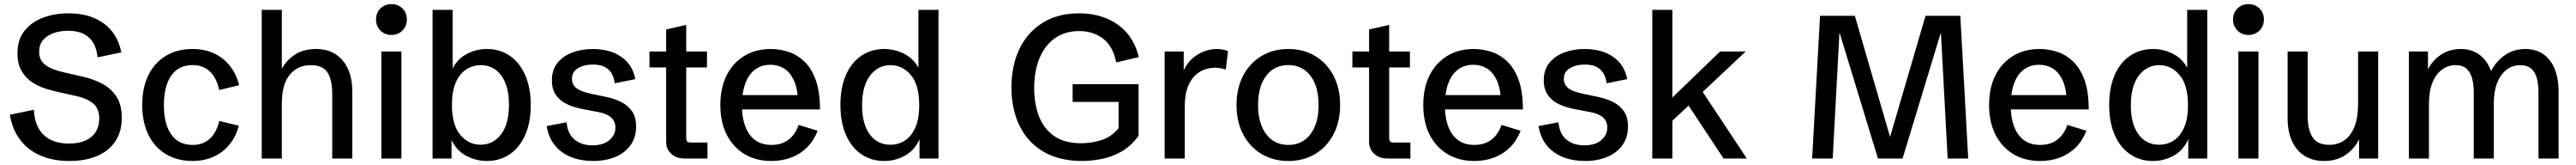

<svg xmlns="http://www.w3.org/2000/svg" viewBox="-20 -781 12726 813"><path d="M322.8 12.2Q242.7 12.2 180.7 -14.2Q118.7 -40.5 79.8 -91.6Q41 -142.6 28.8 -215.8L147.5 -240.2Q150.9 -159.2 195.3 -116.5Q239.7 -73.7 320.3 -73.7Q369.6 -73.7 403.1 -89.1Q436.5 -104.5 453.4 -132.1Q470.2 -159.7 470.2 -196.3Q470.2 -246.6 439.5 -271.7Q408.7 -296.9 356 -308.1L270 -327.1Q241.7 -333 206.8 -343.8Q171.9 -354.5 139.9 -375Q107.9 -395.5 87.2 -430.2Q66.4 -464.8 66.4 -518.6Q66.4 -586.9 101.6 -630.1Q136.7 -673.3 193.8 -694.3Q251 -715.3 317.9 -715.3Q391.1 -715.3 445.3 -692.1Q499.5 -668.9 533.4 -626.2Q567.4 -583.5 579.1 -522.9L461.9 -498.5Q458 -540.5 441.2 -569.3Q424.3 -598.1 393.6 -613.8Q362.8 -629.4 315.4 -629.4Q276.4 -629.4 244.1 -617.9Q211.9 -606.4 192.6 -583.5Q173.3 -560.5 173.3 -524.9Q173.3 -484.9 203.6 -461.4Q233.9 -438 299.3 -423.8L386.7 -403.8Q436 -393.1 481 -370.6Q525.9 -348.1 553.7 -307.4Q581.5 -266.6 581.5 -200.2Q581.5 -132.8 550 -85.2Q518.6 -37.6 460.4 -12.7Q402.3 12.2 322.8 12.2Z M932.1 12.2Q855.5 12.2 799.3 -21.5Q743.2 -55.2 712.9 -117.2Q682.6 -179.2 682.6 -263.7Q682.6 -348.6 712.9 -410.4Q743.2 -472.2 799.1 -505.9Q855 -539.6 931.6 -539.6Q989.3 -539.6 1035.6 -518.6Q1082 -497.6 1114.5 -457.8Q1147 -418 1161.1 -361.3L1063 -337.4Q1049.8 -397.5 1016.4 -429Q982.9 -460.4 931.6 -460.4Q862.3 -460.4 825.9 -408.4Q789.6 -356.4 789.6 -263.2Q789.6 -169.9 825.9 -118.4Q862.3 -66.9 931.6 -66.9Q982.4 -66.9 1015.9 -96.9Q1049.3 -127 1063 -185.1L1159.7 -161.6Q1148.4 -119.1 1127 -86.9Q1105.5 -54.7 1075.9 -32.7Q1046.4 -10.7 1010 0.7Q973.6 12.2 932.1 12.2Z M1272.9 0V-732.4H1372.1V-403.3L1363.8 -424.8Q1385.3 -475.6 1430.4 -507.6Q1475.6 -539.6 1541 -539.6Q1598.1 -539.6 1637.9 -513.7Q1677.7 -487.8 1699 -440.9Q1720.2 -394 1720.2 -329.1V0H1621.1V-319.8Q1621.1 -386.2 1598.1 -423.1Q1575.2 -460 1515.6 -460Q1450.2 -460 1411.1 -412.6Q1372.1 -365.2 1372.1 -270.5V0Z M1863.8 0V-527.3H1962.9V0ZM1913.6 -608.9Q1880.9 -608.9 1859.1 -630.6Q1837.4 -652.3 1837.4 -684.6Q1837.4 -717.8 1859.1 -739.3Q1880.9 -760.7 1913.6 -760.7Q1946.3 -760.7 1968 -739.3Q1989.7 -717.8 1989.7 -684.6Q1989.7 -652.3 1968 -630.6Q1946.3 -608.9 1913.6 -608.9Z M2384.3 12.2Q2330.6 12.2 2281.2 -14.2Q2231.9 -40.5 2205.1 -101.6L2210.4 -105V0H2116.7V-732.4H2215.8V-418.5L2208 -426.3Q2231 -483.9 2279.8 -511.7Q2328.6 -539.6 2384.8 -539.6Q2449.7 -539.6 2498.5 -505.9Q2547.4 -472.2 2574.5 -410.2Q2601.6 -348.1 2601.6 -263.2Q2601.6 -177.7 2574.2 -116Q2546.9 -54.2 2498 -21Q2449.2 12.2 2384.3 12.2ZM2353.5 -67.9Q2416 -67.9 2455.1 -119.1Q2494.1 -170.4 2494.1 -265.1Q2494.1 -357.4 2456.3 -408.7Q2418.5 -460 2354.5 -460Q2315.9 -460 2283.4 -439.2Q2251 -418.5 2231.7 -375.5Q2212.4 -332.5 2212.4 -265.1Q2212.4 -165 2253.7 -116.5Q2294.9 -67.9 2353.5 -67.9Z M2909.2 12.2Q2851.1 12.2 2802.7 -6.3Q2754.4 -24.9 2722.4 -62.7Q2690.4 -100.6 2680.2 -159.7L2778.8 -178.7Q2783.7 -121.6 2818.1 -93.3Q2852.5 -64.9 2906.2 -64.9Q2960 -64.9 2990 -90.6Q3020 -116.2 3020 -152.3Q3020 -183.6 2998.3 -202.6Q2976.6 -221.7 2932.1 -229.5L2872.6 -240.7Q2846.2 -245.1 2817.1 -253.7Q2788.1 -262.2 2762.9 -277.8Q2737.8 -293.5 2721.9 -319.3Q2706.1 -345.2 2706.1 -384.8Q2706.1 -437 2733.4 -470.9Q2760.7 -504.9 2806.9 -522.2Q2853 -539.6 2908.2 -539.6Q2965.3 -539.6 3009.3 -522Q3053.2 -504.4 3081.3 -471.4Q3109.4 -438.5 3118.2 -391.1L3016.6 -370.6Q3013.2 -397.9 3001.5 -418.7Q2989.7 -439.5 2967.3 -451.2Q2944.8 -462.9 2908.2 -462.9Q2865.2 -462.9 2835.2 -445.1Q2805.2 -427.2 2805.2 -392.1Q2805.2 -371.6 2816.7 -357.2Q2828.1 -342.8 2850.1 -333.7Q2872.1 -324.7 2904.3 -317.9L2966.3 -305.2Q3007.8 -297.4 3043.2 -281Q3078.6 -264.6 3100.3 -235.1Q3122.1 -205.6 3122.1 -157.2Q3122.1 -104 3094.7 -65.9Q3067.4 -27.8 3019.5 -7.8Q2971.7 12.2 2909.2 12.2Z M3360.4 0Q3321.3 0 3295.9 -22.9Q3270.5 -45.9 3270.5 -83.5V-448.7H3188V-527.3H3270.5V-635.7L3369.6 -658.2V-527.3H3472.2V-448.7H3369.6V-105.5Q3369.6 -89.4 3374.3 -84Q3378.9 -78.6 3394 -78.6H3474.6V0Z M3790.5 12.2Q3714.4 12.2 3657.7 -21.7Q3601.1 -55.7 3569.6 -117.4Q3538.1 -179.2 3538.1 -263.7Q3538.1 -348.1 3569.3 -409.9Q3600.6 -471.7 3656.7 -505.6Q3712.9 -539.6 3787.6 -539.6Q3830.1 -539.6 3873 -526.1Q3916 -512.7 3951.7 -479.5Q3987.3 -446.3 4008.8 -388.4Q4030.3 -330.6 4030.3 -241.7H3602.1V-312.5H3943.4L3921.9 -283.2Q3919.4 -347.7 3900.6 -387Q3881.8 -426.3 3851.8 -444.1Q3821.8 -461.9 3785.6 -461.9Q3741.2 -461.9 3709.7 -438.2Q3678.2 -414.6 3661.6 -370.1Q3645 -325.7 3645 -262.7Q3645 -169.9 3682.4 -118.4Q3719.7 -66.9 3790 -66.9Q3839.8 -66.9 3874 -92Q3908.2 -117.2 3924.8 -165.5L4019 -136.7Q4000 -88.4 3966.8 -55.2Q3933.6 -22 3888.7 -4.9Q3843.8 12.2 3790.5 12.2Z M4347.7 12.2Q4283.2 12.2 4234.1 -21.5Q4185.1 -55.2 4158.2 -117.2Q4131.3 -179.2 4131.3 -264.2Q4131.3 -349.6 4158.4 -411.4Q4185.5 -473.1 4234.6 -506.3Q4283.7 -539.6 4348.6 -539.6Q4401.9 -539.6 4451.4 -513.2Q4501 -486.8 4527.3 -425.8L4516.6 -422.4V-732.4H4615.7V0H4522V-108.9L4524.4 -101.1Q4501.5 -43.5 4452.9 -15.6Q4404.3 12.2 4347.7 12.2ZM4377.9 -67.9Q4417.5 -67.9 4449.7 -88.4Q4481.9 -108.9 4501.2 -152.1Q4520.5 -195.3 4520.5 -262.2Q4520.5 -362.8 4479 -411.4Q4437.5 -460 4378.9 -460Q4316.9 -460 4277.6 -408.4Q4238.3 -356.9 4238.3 -262.2Q4238.3 -169.9 4276.1 -118.9Q4314 -67.9 4377.9 -67.9Z M5326.7 12.2Q5210.9 12.2 5133.1 -34.2Q5055.2 -80.6 5015.6 -162.4Q4976.1 -244.1 4976.1 -350.1Q4976.1 -458 5015.6 -540Q5055.2 -622.1 5130.1 -668.7Q5205.1 -715.3 5310.5 -715.3Q5381.8 -715.3 5442.1 -691.7Q5502.4 -668 5544.9 -620.4Q5587.4 -572.8 5605 -499.5L5493.7 -473.6Q5477.5 -553.7 5428.5 -590.8Q5379.4 -627.9 5310.5 -627.9Q5240.7 -627.9 5190.9 -592.8Q5141.1 -557.6 5114.7 -494.4Q5088.4 -431.2 5088.4 -346.2Q5088.4 -271 5111.6 -209.5Q5134.8 -147.9 5185.8 -111.6Q5236.8 -75.2 5321.3 -75.2Q5371.1 -75.2 5420.4 -90.6Q5469.7 -106 5505.4 -149.4V-307.6L5538.6 -278.8H5278.3V-366.2H5604V-111.8Q5564.9 -58.6 5515.4 -32Q5465.8 -5.4 5416.3 3.4Q5366.7 12.2 5326.7 12.2Z M5732.9 0V-527.3H5827.1V-413.6L5823.7 -427.2Q5847.7 -482.9 5894.3 -511.2Q5940.9 -539.6 5990.7 -539.6Q6004.9 -539.6 6019 -537.1Q6033.2 -534.7 6045.9 -528.8L6034.7 -438.5Q6006.8 -447.3 5979.5 -447.3Q5960.9 -447.3 5935.8 -440.2Q5910.6 -433.1 5887.2 -413.1Q5863.8 -393.1 5847.9 -354.2Q5832 -315.4 5832 -252.4V0Z M6343.8 12.2Q6268.1 12.2 6210.2 -22.9Q6152.3 -58.1 6120.1 -120.1Q6087.9 -182.1 6087.9 -263.7Q6087.9 -345.2 6120.1 -407.2Q6152.3 -469.2 6210.2 -504.4Q6268.1 -539.6 6343.8 -539.6Q6419.4 -539.6 6477.3 -504.4Q6535.2 -469.2 6567.4 -407.2Q6599.6 -345.2 6599.6 -263.7Q6599.6 -182.1 6567.4 -120.1Q6535.2 -58.1 6477.3 -22.9Q6419.4 12.2 6343.8 12.2ZM6343.8 -66.9Q6413.1 -66.9 6453.1 -119.9Q6493.2 -172.9 6493.2 -263.7Q6493.2 -355 6453.1 -407.7Q6413.1 -460.4 6343.8 -460.4Q6274.4 -460.4 6234.4 -407.7Q6194.3 -355 6194.3 -263.7Q6194.3 -172.9 6234.4 -119.9Q6274.4 -66.9 6343.8 -66.9Z M6832.5 0Q6793.5 0 6768.1 -22.9Q6742.7 -45.9 6742.7 -83.5V-448.7H6660.2V-527.3H6742.7V-635.7L6841.8 -658.2V-527.3H6944.3V-448.7H6841.8V-105.5Q6841.8 -89.4 6846.4 -84Q6851.1 -78.6 6866.2 -78.6H6946.8V0Z M7262.7 12.2Q7186.5 12.2 7129.9 -21.7Q7073.2 -55.7 7041.7 -117.4Q7010.3 -179.2 7010.3 -263.7Q7010.3 -348.1 7041.5 -409.9Q7072.8 -471.7 7128.9 -505.6Q7185.1 -539.6 7259.8 -539.6Q7302.2 -539.6 7345.2 -526.1Q7388.2 -512.7 7423.8 -479.5Q7459.5 -446.3 7481 -388.4Q7502.4 -330.6 7502.4 -241.7H7074.2V-312.5H7415.5L7394 -283.2Q7391.6 -347.7 7372.8 -387Q7354 -426.3 7324 -444.1Q7293.9 -461.9 7257.8 -461.9Q7213.4 -461.9 7181.9 -438.2Q7150.4 -414.6 7133.8 -370.1Q7117.2 -325.7 7117.2 -262.7Q7117.2 -169.9 7154.5 -118.4Q7191.9 -66.9 7262.2 -66.9Q7312 -66.9 7346.2 -92Q7380.4 -117.2 7397 -165.5L7491.2 -136.7Q7472.2 -88.4 7439 -55.2Q7405.8 -22 7360.8 -4.9Q7315.9 12.2 7262.7 12.2Z M7808.6 12.2Q7750.5 12.2 7702.1 -6.3Q7653.8 -24.9 7621.8 -62.7Q7589.8 -100.6 7579.6 -159.7L7678.2 -178.7Q7683.1 -121.6 7717.5 -93.3Q7752 -64.9 7805.7 -64.9Q7859.4 -64.9 7889.4 -90.6Q7919.4 -116.2 7919.4 -152.3Q7919.4 -183.6 7897.7 -202.6Q7876 -221.7 7831.5 -229.5L7772 -240.7Q7745.6 -245.1 7716.6 -253.7Q7687.5 -262.2 7662.4 -277.8Q7637.2 -293.5 7621.3 -319.3Q7605.5 -345.2 7605.5 -384.8Q7605.5 -437 7632.8 -470.9Q7660.2 -504.9 7706.3 -522.2Q7752.4 -539.6 7807.6 -539.6Q7864.7 -539.6 7908.7 -522Q7952.6 -504.4 7980.7 -471.4Q8008.8 -438.5 8017.6 -391.1L7916 -370.6Q7912.6 -397.9 7900.9 -418.7Q7889.2 -439.5 7866.7 -451.2Q7844.2 -462.9 7807.6 -462.9Q7764.6 -462.9 7734.6 -445.1Q7704.6 -427.2 7704.6 -392.1Q7704.6 -371.6 7716.1 -357.2Q7727.5 -342.8 7749.5 -333.7Q7771.5 -324.7 7803.7 -317.9L7865.7 -305.2Q7907.2 -297.4 7942.6 -281Q7978 -264.6 7999.8 -235.1Q8021.5 -205.6 8021.5 -157.2Q8021.5 -104 7994.1 -65.9Q7966.8 -27.8 7918.9 -7.8Q7871.1 12.2 7808.6 12.2Z M8141.6 0V-732.4H8240.7V-300.3L8476.6 -527.3H8603L8390.6 -328.1L8608.4 0H8493.7L8320.8 -260.7L8240.7 -186V0Z M8931.2 0 8970.2 -703.1H9142.1L9325.7 -73.7H9306.6L9491.2 -703.1H9663.1L9702.1 0H9600.6L9566.9 -625.5H9568.4L9377.9 0H9256.3L9064.9 -625.5H9066.4L9032.7 0Z M10057.6 12.2Q9981.4 12.2 9924.8 -21.7Q9868.2 -55.7 9836.7 -117.4Q9805.2 -179.2 9805.2 -263.7Q9805.2 -348.1 9836.4 -409.9Q9867.7 -471.7 9923.8 -505.6Q9980 -539.6 10054.7 -539.6Q10097.2 -539.6 10140.1 -526.1Q10183.1 -512.7 10218.8 -479.5Q10254.4 -446.3 10275.9 -388.4Q10297.4 -330.6 10297.4 -241.7H9869.1V-312.5H10210.4L10189 -283.2Q10186.5 -347.7 10167.7 -387Q10148.9 -426.3 10118.9 -444.1Q10088.9 -461.9 10052.7 -461.9Q10008.3 -461.9 9976.8 -438.2Q9945.3 -414.6 9928.7 -370.1Q9912.1 -325.7 9912.1 -262.7Q9912.1 -169.9 9949.5 -118.4Q9986.8 -66.9 10057.1 -66.9Q10106.9 -66.9 10141.1 -92Q10175.3 -117.2 10191.9 -165.5L10286.1 -136.7Q10267.1 -88.4 10233.9 -55.2Q10200.7 -22 10155.8 -4.9Q10110.8 12.2 10057.6 12.2Z M10614.7 12.2Q10550.3 12.2 10501.2 -21.5Q10452.1 -55.2 10425.3 -117.2Q10398.4 -179.2 10398.4 -264.2Q10398.4 -349.6 10425.5 -411.4Q10452.6 -473.1 10501.7 -506.3Q10550.8 -539.6 10615.7 -539.6Q10668.9 -539.6 10718.5 -513.2Q10768.1 -486.8 10794.4 -425.8L10783.7 -422.4V-732.4H10882.8V0H10789.1V-108.9L10791.5 -101.1Q10768.6 -43.5 10720 -15.6Q10671.4 12.2 10614.7 12.2ZM10645 -67.9Q10684.6 -67.9 10716.8 -88.4Q10749 -108.9 10768.3 -152.1Q10787.6 -195.3 10787.6 -262.2Q10787.6 -362.8 10746.1 -411.4Q10704.6 -460 10646 -460Q10584 -460 10544.7 -408.4Q10505.4 -356.9 10505.4 -262.2Q10505.4 -169.9 10543.2 -118.9Q10581.1 -67.9 10645 -67.9Z M11036.6 0V-527.3H11135.7V0ZM11086.4 -608.9Q11053.7 -608.9 11032 -630.6Q11010.3 -652.3 11010.3 -684.6Q11010.3 -717.8 11032 -739.3Q11053.7 -760.7 11086.4 -760.7Q11119.1 -760.7 11140.9 -739.3Q11162.6 -717.8 11162.6 -684.6Q11162.6 -652.3 11140.9 -630.6Q11119.1 -608.9 11086.4 -608.9Z M11459.5 12.2Q11402.8 12.2 11362.5 -13.7Q11322.3 -39.6 11301 -86.7Q11279.8 -133.8 11279.8 -198.2V-527.3H11378.9V-207.5Q11378.9 -143.1 11402.8 -105.2Q11426.8 -67.4 11485.4 -67.4Q11527.3 -67.4 11559.3 -89.1Q11591.3 -110.8 11609.6 -155.8Q11627.9 -200.7 11627.9 -269.5V-527.3H11727.1V0H11632.8V-124L11636.2 -102.5Q11614.7 -52.2 11569.6 -20Q11524.4 12.2 11459.5 12.2Z M11878.9 0V-527.3H11973.1V-438.5Q11993.2 -481 12035.4 -510.3Q12077.6 -539.6 12135.7 -539.6Q12189 -539.6 12227.5 -511.2Q12266.1 -482.9 12284.7 -430.7Q12311 -481 12354.5 -510.3Q12397.9 -539.6 12454.1 -539.6Q12530.8 -539.6 12574.5 -484.1Q12618.2 -428.7 12618.2 -329.1V0H12519V-325.2Q12519 -365.7 12510.7 -396Q12502.4 -426.3 12482.7 -443.1Q12462.9 -460 12428.7 -460Q12390.6 -460 12361.1 -437.3Q12331.5 -414.6 12314.9 -372.6Q12298.3 -330.6 12298.3 -271.5V0H12199.2V-325.2Q12199.2 -365.7 12190.7 -396Q12182.1 -426.3 12162.8 -443.1Q12143.6 -460 12109.4 -460Q12071.3 -460 12041.5 -437.5Q12011.7 -415 11994.9 -373Q11978 -331.1 11978 -271.5V0Z"/></svg>

Font: Schibsted Grotesk Medium
Style: Regular
Weight: 500
Designer: Bakken & Baeck AS, Henrik Kongsvoll
Foundry: Schibsted ASA
Version: Version 1.100;gftools[0.9.25]